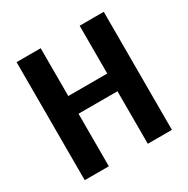

<svg xmlns="http://www.w3.org/2000/svg" viewBox="-159 -843 968 986"><g transform="rotate(-30 325.0 -350.0)"><path d="M66.5 0V-700H209.5V-416.5H440.5V-700H583.5V0H440.5V-311.5H209.5V0Z"/></g></svg>

Font: Trispace Thin SemiBold
Style: Regular
Weight: 600
Version: Version 1.210